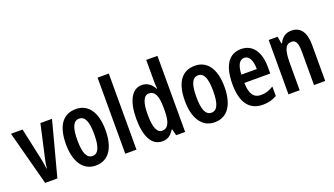

<svg xmlns="http://www.w3.org/2000/svg" viewBox="-67 -1276 3136 1802"><g transform="rotate(-20 1501.0 -375.0)"><path d="M147 0H269L413 -543H297L227 -230C217 -187 210 -149 209 -122H205C200 -165 193 -204 184 -243L119 -543H3Z M849 -272C849 -455 774 -553 653 -553C514 -553 454 -443 454 -272C454 -113 517 10 651 10C793 10 849 -115 849 -272ZM568 -272C568 -397 593 -458 652 -458C711 -458 736 -396 736 -272C736 -147 711 -85 652 -85C594 -85 568 -149 568 -272Z M1059 0V-760H947V0Z M1316 10C1369 10 1402 -14 1433 -63H1440L1455 0H1545V-760H1433V-559C1433 -538 1434 -511 1437 -473H1432C1404 -527 1362 -553 1312 -553C1213 -553 1156 -450 1156 -272C1156 -92 1212 10 1316 10ZM1348 -84C1296 -84 1270 -147 1270 -273C1270 -392 1295 -456 1347 -456C1407 -456 1433 -402 1433 -283V-252C1433 -137 1405 -84 1348 -84Z M2037 -272C2037 -455 1962 -553 1841 -553C1702 -553 1642 -443 1642 -272C1642 -113 1705 10 1839 10C1981 10 2037 -115 2037 -272ZM1756 -272C1756 -397 1781 -458 1840 -458C1899 -458 1924 -396 1924 -272C1924 -147 1899 -85 1840 -85C1782 -85 1756 -149 1756 -272Z M2303 -552C2179 -552 2115 -452 2115 -268C2115 -102 2174 10 2320 10C2372 10 2418 -1 2460 -26V-121C2416 -93 2378 -82 2334 -82C2261 -82 2226 -134 2225 -242H2483V-309C2483 -453 2421 -552 2303 -552ZM2304 -464C2354 -464 2379 -407 2379 -325H2225C2229 -422 2257 -464 2304 -464Z M2805 -553C2751 -553 2709 -525 2685 -472H2678L2666 -543H2577V0H2689V-269C2689 -402 2711 -454 2772 -454C2817 -454 2832 -413 2832 -333V0H2944V-362C2944 -488 2895 -553 2805 -553Z"/></g></svg>

Font: Noto Sans Myanmar UI ExtraCondensed SemiBold
Style: Regular
Weight: 600
Width: 2
Designer: Monotype Design Team
Foundry: Monotype Imaging Inc.
Version: Version 2.103